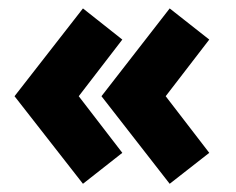

<svg xmlns="http://www.w3.org/2000/svg" viewBox="-20 -451 560 456"><path d="M270.5 -88 177 -14.5 14.5 -222.5 177 -431 270.5 -357 167 -222.5ZM477 -88 383 -14.5 221 -222.5 383 -431 477 -357 373.5 -222.5Z"/></svg>

Font: League Spartan Thin Black
Style: Regular
Weight: 900
Version: Version 2.002